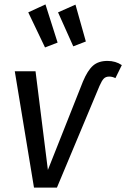

<svg xmlns="http://www.w3.org/2000/svg" viewBox="-20 -850 572 870"><path d="M47 -527H141L197 -80L356 -481Q377 -531 401.5 -552.5Q426 -574 467 -574Q504 -574 532 -555L503 -496Q489 -503 475 -503Q459 -503 450 -493.5Q441 -484 431 -461L238 0H134ZM241 -657 184 -635 108 -794 186 -830ZM369 -662 312 -640 243 -794 322 -829Z"/></svg>

Font: Fira Sans Condensed
Style: Italic
Weight: 400
Width: 3
Italic angle: -8°
Designer: bBox Type GmbH & Carrois Corporate GbR & Edenspiekermann AG
Foundry: bBox Type GmbH & Carrois Corporate GbR & Edenspiekermann AG
Version: Version 4.301